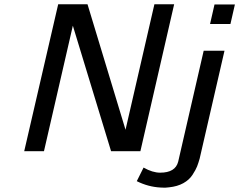

<svg xmlns="http://www.w3.org/2000/svg" viewBox="-20 -711 1126 904"><path d="M624 142 656 78Q698 102 734 102Q806 102 819 50L939 -472H1037L920 36Q914 57 908 72.5Q902 88 886.5 112Q871 136 843 151.5Q815 167 776 171Q758 174 736 172Q678 169 624 142ZM969 -598 990 -690H1086L1065 -598ZM94 1 254 -691H392L571 -100L707 -691H800L641 1H503L323 -590L187 1Z"/></svg>

Font: Coval
Style: Italic
Weight: 400
Foundry: Context Ltd
Version: Version 001.000